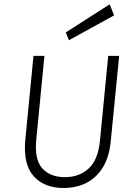

<svg xmlns="http://www.w3.org/2000/svg" viewBox="-20 -884 612 912"><path d="M282.5 9Q190.5 9 140.2 -46.8Q90 -102.5 100 -217.5L139 -618.5H191L152 -217.5Q143.5 -125.5 181.2 -84Q219 -42.5 288.5 -42.5Q356.5 -42.5 401.5 -84Q446.5 -125.5 455 -217.5L494 -618.5H546L506.5 -217.5Q500 -141 469.5 -90.5Q439 -40 390.8 -15.5Q342.5 9 282.5 9ZM307.5 -693 292.5 -730 501 -863.5 522 -811Z"/></svg>

Font: Karla Light
Style: Italic
Weight: 300
Italic angle: -8°
Designer: Jonathan Pinhorn
Version: Version 2.004;gftools[0.9.33]